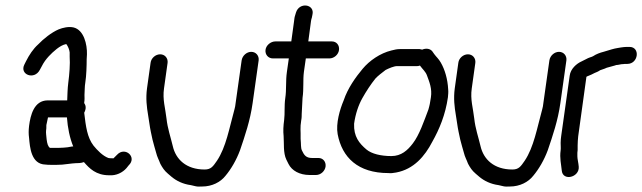

<svg xmlns="http://www.w3.org/2000/svg" viewBox="-20 -646 2342 700"><path d="M225 -280H154C104 -280 91 -226 86 -187C84 -170 84 -158 86 -143C89 -110 93 -47 146 -46C152 -45 159 -45 168 -45H187C200 -45 213 -46 226 -48L243 -50C247 -50 251 -51 255 -51C263 -51 275 -51 286 -55C306 -32 330 -7 378 -7C404 -5 427 -17 441 -33L449 -43C481 -73 436 -113 407 -82L397 -72C392 -67 396 -69 388 -69C383 -69 379 -69 375 -70C354 -78 335 -98 321 -115C298 -145 293 -184 287 -235C289 -238 291 -244 292 -249C294 -265 286 -268 287 -272C289 -283 288 -292 288 -300L289 -324C289 -330 290 -338 291 -345C295 -370 296 -407 296 -430L297 -448C298 -484 286 -537 248 -546C230 -550 209 -545 194 -539C168 -528 138 -504 119 -484C101 -468 86 -445 75 -423L69 -411C50 -374 105 -353 125 -391L131 -402C140 -420 148 -430 158 -441C174 -458 199 -481 220 -485H222C228 -477 233 -465 234 -455V-440V-439C236 -414 233 -374 229 -345C226 -321 226 -302 225 -280ZM247 -112H243L226 -109C217 -108 205 -107 196 -107H162C155 -112 152 -122 150 -138C149 -150 147 -162 148 -170C149 -175 149 -180 149 -190C150 -196 153 -209 155 -218H224C227 -179 234 -144 247 -112Z M529 -417 516 -324C511 -287 515 -256 520 -226C523 -210 526 -183 530 -165L536 -137C540 -120 545 -105 549 -90C553 -73 560 -62 564 -50C564 -50 565 -49 565 -48C572 -35 579 -24 592 -13L606 -1C623 13 646 25 676 29L693 33C701 35 709 34 717 34C753 34 784 18 802 -5C823 -30 842 -63 855 -98C873 -151 892 -206 901 -270L923 -426C925 -443 913 -457 896 -457C880 -457 864 -444 861 -426L839 -270C838 -262 837 -254 835 -248C816 -179 804 -109 771 -60C757 -40 750 -28 726 -28C659 -28 621 -65 610 -113C602 -147 591 -177 587 -214C583 -251 572 -283 578 -324L591 -417C593 -434 581 -448 564 -448C547 -448 531 -434 529 -417Z M1016 -209C1013 -187 1012 -168 1014 -150C1016 -123 1012 -89 1024 -64L1032 -48C1044 -24 1072 -8 1109 -8H1132C1150 -8 1165 -23 1167 -39C1169 -56 1158 -70 1141 -70H1118C1096 -70 1089 -80 1081 -97C1076 -107 1078 -120 1076 -140V-160C1076 -171 1075 -178 1076 -189L1078 -206C1080 -215 1080 -225 1080 -231C1081 -250 1082 -268 1083 -289C1088 -323 1084 -354 1088 -384L1095 -433H1181C1198 -433 1214 -447 1216 -464C1218 -481 1207 -495 1190 -495H1104L1114 -570C1114 -573 1116 -578 1117 -582L1119 -592C1129 -631 1071 -640 1059 -600L1056 -590C1053 -582 1053 -573 1052 -568L1042 -495H984C967 -495 950 -481 948 -464C946 -447 958 -433 975 -433H1033L1026 -384C1021 -349 1025 -320 1020 -288C1016 -260 1019 -232 1016 -209Z M1519 -465C1518 -465 1513 -467 1510 -467H1437C1428 -467 1418 -465 1407 -462C1366 -452 1327 -425 1302 -395C1277 -365 1248 -325 1233 -280C1219 -247 1204 -196 1211 -157C1227 -72 1285 -15 1396 -15C1404 -14 1414 -15 1424 -17C1489 -29 1529 -77 1556 -129C1582 -175 1604 -228 1613 -291C1614 -301 1615 -311 1614 -320C1612 -358 1602 -392 1587 -418C1579 -432 1571 -438 1563 -449L1556 -459C1548 -469 1533 -471 1519 -465ZM1547 -267C1546 -261 1544 -255 1542 -247C1526 -205 1509 -154 1485 -123C1466 -98 1443 -77 1407 -77C1369 -77 1335 -85 1316 -101C1290 -123 1269 -148 1271 -195C1276 -231 1287 -263 1301 -288C1315 -313 1332 -339 1349 -360C1355 -367 1375 -383 1386 -391C1398 -397 1416 -405 1428 -405H1501C1504 -405 1505 -405 1511 -407C1521 -393 1532 -385 1537 -370C1545 -348 1556 -323 1551 -291C1550 -283 1548 -275 1547 -267Z M1651 -417 1638 -324C1633 -287 1637 -256 1642 -226C1645 -210 1648 -183 1652 -165L1658 -137C1662 -120 1667 -105 1671 -90C1675 -73 1682 -62 1686 -50C1686 -50 1687 -49 1687 -48C1694 -35 1701 -24 1714 -13L1728 -1C1745 13 1768 25 1798 29L1815 33C1823 35 1831 34 1839 34C1875 34 1906 18 1924 -5C1945 -30 1964 -63 1977 -98C1995 -151 2014 -206 2023 -270L2045 -426C2047 -443 2035 -457 2018 -457C2002 -457 1986 -444 1983 -426L1961 -270C1960 -262 1959 -254 1957 -248C1938 -179 1926 -109 1893 -60C1879 -40 1872 -28 1848 -28C1781 -28 1743 -65 1732 -113C1724 -147 1713 -177 1709 -214C1705 -251 1694 -283 1700 -324L1713 -417C1715 -434 1703 -448 1686 -448C1669 -448 1653 -434 1651 -417Z M2090 -38C2089 -52 2085 -66 2085 -76V-89C2085 -92 2086 -96 2086 -99V-100V-116C2086 -126 2087 -139 2088 -149L2118 -366C2120 -368 2128 -370 2136 -374L2148 -380C2153 -382 2161 -385 2168 -390C2172 -392 2182 -394 2192 -399L2221 -407C2224 -408 2226 -409 2227 -409C2234 -409 2239 -411 2246 -412C2249 -412 2252 -412 2258 -413H2267C2308 -413 2315 -475 2275 -475H2265C2259 -475 2251 -474 2244 -473L2232 -471C2225 -470 2217 -468 2210 -466L2180 -457C2168 -454 2154 -449 2142 -441C2135 -437 2130 -438 2114 -429L2100 -422C2082 -414 2060 -395 2057 -370L2026 -150C2025 -142 2024 -134 2024 -125C2024 -114 2025 -105 2024 -98C2020 -69 2026 -47 2028 -25C2031 16 2093 1 2090 -38Z"/></svg>

Font: PolanStronk
Style: BdIta
Weight: 700
Version: Version 1.0